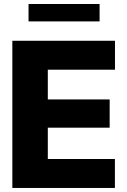

<svg xmlns="http://www.w3.org/2000/svg" viewBox="-20 -929 629 949"><path d="M41 0V-727.5H548.3V-584.5H216.3V-437.5H522V-297.9H216.3V-143.1H547.9V0ZM472.2 -909.2V-823.2H121.1V-909.2Z"/></svg>

Font: Inter Tight ExtraBold
Style: Regular
Weight: 800
Designer: Rasmus Andersson
Foundry: rsms
Version: Version 3.004; ttfautohint (v1.8.4.7-5d5b)